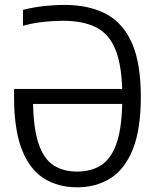

<svg xmlns="http://www.w3.org/2000/svg" viewBox="-20 -770 650 799"><path d="M301 9.5Q221 9.5 162 -28Q103 -65.5 70.8 -148.2Q38.5 -231 38.5 -367.5V-400H488.5Q485 -509.5 457.2 -571.2Q429.5 -633 376 -658.2Q322.5 -683.5 241 -683.5Q202.5 -683.5 159.2 -678.8Q116 -674 75.5 -662.5V-729Q117.5 -739.5 161 -744.5Q204.5 -749.5 248 -749.5Q351.5 -749.5 422.2 -711.5Q493 -673.5 529.5 -589.8Q566 -506 566 -367.5Q566 -231.5 532.8 -148.8Q499.5 -66 439.8 -28.2Q380 9.5 301 9.5ZM301 -56Q358 -56 399 -81.2Q440 -106.5 463 -167.8Q486 -229 488.5 -337.5H117.5Q120 -230 141.8 -168.5Q163.5 -107 203.8 -81.5Q244 -56 301 -56Z"/></svg>

Font: Encode Sans Condensed Condensed
Style: Regular
Weight: 400
Width: 3
Designer: Multiple Designers
Foundry: Impallari Type
Version: Version 3.000; ttfautohint (v1.8.3) -l 8 -r 50 -G 200 -x 14 